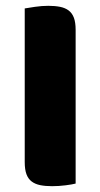

<svg xmlns="http://www.w3.org/2000/svg" viewBox="-20 -635 345 660"><path d="M240 -4Q229 -1 205.5 2Q182 5 159 5Q136 5 118.5 1.5Q101 -2 89 -11Q77 -20 71 -36Q65 -52 65 -78V-606Q76 -608 100 -611.5Q124 -615 146 -615Q169 -615 186.5 -611.5Q204 -608 216 -599Q228 -590 234 -574Q240 -558 240 -532Z"/></svg>

Font: Baloo Bhai
Style: Regular
Weight: 400
Designer: Supriya Tembe, Noopur Datye and Ek Type
Foundry: Ek Type
Version: Version 1.100;PS 1.000;hotconv 1.0.88;makeotf.lib2.5.647800;